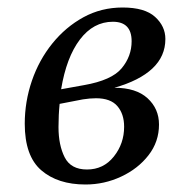

<svg xmlns="http://www.w3.org/2000/svg" viewBox="-20 -482 508 512"><path d="M404 -150Q404 -104 376 -68Q348 -32 303 -11Q258 10 208 10Q134 10 90 -28Q46 -66 46 -152Q46 -211 65 -266.5Q84 -322 119.5 -366Q155 -410 202.5 -436Q250 -462 307 -462Q366 -462 393.5 -437Q421 -412 421 -378Q421 -332 386.5 -299.5Q352 -267 285 -248Q343 -248 373.5 -220Q404 -192 404 -150ZM281 -424Q229 -424 193 -376.5Q157 -329 143 -244L204 -255Q278 -268 304.5 -300Q331 -332 331 -372Q331 -424 281 -424ZM212 -30Q256 -30 283.5 -64.5Q311 -99 311 -144Q311 -178 293 -199Q275 -220 236 -220Q220 -220 201 -217L139 -205Q136 -176 136 -143Q136 -95 152.5 -62.5Q169 -30 212 -30Z"/></svg>

Font: Spectral Medium
Style: Italic
Weight: 500
Italic angle: -10°
Designer: Jean-Baptiste Levee
Foundry: Production Type
Version: Version 2.001